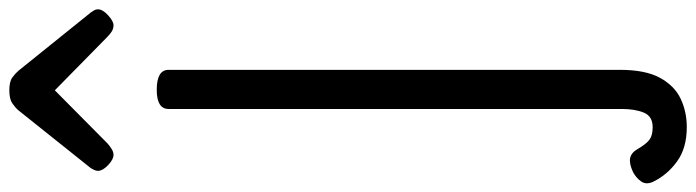

<svg xmlns="http://www.w3.org/2000/svg" viewBox="-648 -306 1529 422"><g transform="rotate(-90 117.0 -94.5)"><path d="M49 650Q3 650 -26.5 628.5Q-56 607 -71 576Q-78 561 -70.5 550Q-63 539 -50 532Q-31 523 -19 525.5Q-7 528 1 542Q12 561 21.5 568Q31 575 49 575Q73 575 81 555.5Q89 536 89 507V-489Q89 -502 99.5 -508.5Q110 -515 131 -515Q153 -515 164 -508.5Q175 -502 175 -489V503Q175 559 157.5 591Q140 623 111.5 636.5Q83 650 49 650ZM-12 -610Q-22 -610 -34.5 -622Q-47 -634 -47 -644Q-47 -647 -46 -650Q-45 -653 -41 -660L86 -819Q92 -826 101.5 -832.5Q111 -839 130 -839Q149 -839 158 -832.5Q167 -826 173 -819L301 -660Q306 -653 307 -650Q308 -647 308 -644Q308 -634 295 -622Q282 -610 273 -610Q266 -610 260 -613.5Q254 -617 248 -623L130 -739L13 -623Q6 -617 0 -613.5Q-6 -610 -12 -610Z"/></g></svg>

Font: Playwrite BR
Style: Regular
Weight: 400
Designer: Veronika Burian, José Scaglione
Foundry: TypeTogether
Version: Version 1.002